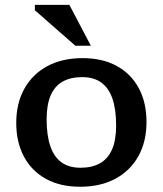

<svg xmlns="http://www.w3.org/2000/svg" viewBox="-20 -736 651 768"><path d="M302 -65Q348 -65 379.8 -82.8Q411.5 -100.5 428 -137.8Q444.5 -175 444.5 -234Q444.5 -299 429.5 -342Q414.5 -385 384.5 -406.2Q354.5 -427.5 309 -427.5Q263 -427.5 231.2 -410Q199.5 -392.5 183 -355Q166.5 -317.5 166.5 -258.5Q166.5 -194 181.5 -150.8Q196.5 -107.5 226.5 -86.2Q256.5 -65 302 -65ZM300.5 11Q221 11 163.8 -20.5Q106.5 -52 75.8 -109.5Q45 -167 45 -244.5Q45 -323 77.5 -381.2Q110 -439.5 169.5 -471.5Q229 -503.5 310.5 -503.5Q390 -503.5 447.2 -472Q504.5 -440.5 535.2 -383.2Q566 -326 566 -248Q566 -169.5 533.5 -111.2Q501 -53 441.5 -21Q382 11 300.5 11ZM343.5 -553H281.5L119.5 -695V-716.5H257.5Z"/></svg>

Font: Newsreader 9pt Medium
Style: Regular
Weight: 500
Designer: Hugues Gentile
Foundry: Production Type
Version: Version 1.003